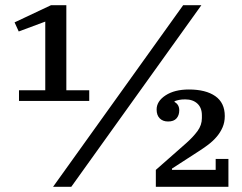

<svg xmlns="http://www.w3.org/2000/svg" viewBox="-20 -718 932 738"><path d="M53 -371H154V-635L52 -597L36 -632L176 -698H235V-371H323V-330H53ZM684 -698H754L254 0H184ZM579 -65 696 -168Q722 -191 739 -214Q756 -237 756 -264V-275Q756 -304 738.5 -320Q721 -336 692 -336Q678 -336 668.5 -334Q659 -332 651 -329V-326Q669 -316 669 -294Q669 -275 658.5 -263Q648 -251 626 -251Q606 -251 594 -263Q582 -275 582 -297Q582 -329 616.5 -351.5Q651 -374 706 -374Q771 -374 807.5 -348.5Q844 -323 844 -272Q844 -248 835.5 -228.5Q827 -209 813 -192.5Q799 -176 780.5 -162Q762 -148 743 -136L641 -70V-65H809V-107H858V0H579Z"/></svg>

Font: IBM Plex Serif Medium
Style: Regular
Weight: 500
Designer: Mike Abbink, Paul van der Laan, Pieter van Rosmalen
Foundry: Bold Monday
Version: Version 2.5